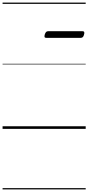

<svg xmlns="http://www.w3.org/2000/svg" viewBox="-20 -1000 685 1490"><path d="M341 -706Q328 -706 326 -712.5Q324 -719 327 -731Q331 -744 337 -751Q343 -758 355 -758H619Q631 -758 633.5 -751Q636 -744 632 -731Q629 -718 622.5 -712Q616 -706 605 -706ZM0 460H645V470H0ZM0 -20H645V0H0ZM0 -505H645V-500H0ZM0 -980H645V-970H0Z"/></svg>

Font: Playwrite NO Guides
Style: Regular
Weight: 400
Designer: Veronika Burian, José Scaglione
Foundry: TypeTogether
Version: Version 1.003